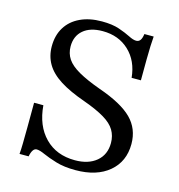

<svg xmlns="http://www.w3.org/2000/svg" viewBox="-93 -664 705 757"><g transform="rotate(15 260.0 -285.0)"><path d="M281.5 11.3Q234.7 11.3 201.6 1.2Q168.5 -8.9 147.2 -18.5Q125.8 -28.2 113.7 -28.2Q104.8 -28.2 98.8 -19.4Q92.7 -10.5 89.5 6.5H52.4Q54 -11.3 54.4 -36.7Q54.8 -62.1 55.2 -102.4Q55.6 -142.7 55.6 -203.2H93.5Q100 -121 146.8 -73.4Q193.5 -25.8 269.4 -25.8Q324.2 -25.8 356.9 -53.2Q389.5 -80.6 389.5 -128.2Q389.5 -157.3 375.8 -180.2Q362.1 -203.2 330.2 -222.2Q298.4 -241.1 246.8 -259.7Q182.3 -282.3 142.3 -307.7Q102.4 -333.1 83.9 -364.9Q65.3 -396.8 65.3 -436.3Q65.3 -481.5 85.5 -514.1Q105.6 -546.8 143.1 -564.5Q180.6 -582.3 231.5 -582.3Q274.2 -582.3 302.4 -572.6Q330.6 -562.9 349.6 -553.2Q368.5 -543.5 380.6 -543.5Q391.1 -543.5 397.2 -551.6Q403.2 -559.7 405.6 -577.4H443.5Q441.9 -559.7 441.1 -537.5Q440.3 -515.3 439.9 -482.3Q439.5 -449.2 439.5 -397.6H401.6Q395.2 -465.3 352.4 -505.6Q309.7 -546 244.4 -546Q193.5 -546 165.3 -521.8Q137.1 -497.6 137.1 -455.6Q137.1 -426.6 152 -404.4Q166.9 -382.3 200.8 -362.9Q234.7 -343.5 290.3 -323.4Q385.5 -290.3 427 -248.8Q468.5 -207.3 468.5 -145.2Q468.5 -73.4 418.1 -31Q367.7 11.3 281.5 11.3Z"/></g></svg>

Font: Playfair 9pt Light
Style: Regular
Weight: 300
Designer: Claus Eggers Sørensen
Foundry: Claus Eggers Sørensen
Version: Version 2.001;gftools[0.9.30]